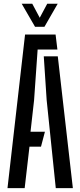

<svg xmlns="http://www.w3.org/2000/svg" viewBox="-20 -980 418 1000"><path d="M19 0 110.5 -800H269.5L279 -722H176L157.5 -458L139 -294H214L193.5 -216H133.5L108.5 0ZM270.5 0 223 -459 208 -686.5H281L359.5 0ZM162.5 -840.5 93 -960.5H148L187 -887.5L226 -960.5H280.5L211.5 -840.5Z"/></svg>

Font: Big Shoulders Stencil Display Thin SemiBold
Style: Regular
Weight: 600
Version: Version 2.001